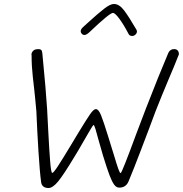

<svg xmlns="http://www.w3.org/2000/svg" viewBox="-20 -949 920 966"><path d="M187 -32Q180 -83 173.5 -187Q167 -291 163 -389Q161 -418 157 -453Q153 -488 152 -501Q151 -510 145 -563Q139 -616 139 -669Q139 -671 138.5 -674.5Q138 -678 139 -680Q146 -702 172 -702Q183 -702 187.5 -697.5Q192 -693 193 -681Q212 -486 217 -401L223 -286Q228 -190 232.5 -134.5Q237 -79 243 -79Q249 -79 271 -112.5Q293 -146 340 -224Q349 -239 373 -279Q415 -348 433 -374Q451 -400 462 -400Q476 -400 488.5 -369Q501 -338 525 -260L537 -221L551 -176Q568 -119 575.5 -98.5Q583 -78 587 -78Q593 -78 664 -271L713 -400Q780 -573 827 -683Q836 -702 856 -702Q867 -702 873.5 -695.5Q880 -689 880 -677Q880 -673 877 -668Q863 -631 825 -542Q793 -466 763 -390L729 -299Q717 -268 686 -186Q655 -104 627 -37Q614 -5 580 -5Q565 -5 554 -20.5Q543 -36 531 -67.5Q519 -99 498 -167Q493 -183 474 -251Q467 -279 460.5 -299.5Q454 -320 451 -320Q448 -320 435 -297.5Q422 -275 405 -246Q369 -183 355 -161Q299 -68 272 -35.5Q245 -3 224 -3Q208 -3 198.5 -10.5Q189 -18 187 -32ZM627 -778Q603 -824 581 -854Q559 -884 548 -884Q532 -884 433 -790Q416 -773 405 -773Q397 -773 391.5 -779Q386 -785 386 -792Q386 -801 397 -812L428 -840Q474 -882 504.5 -905.5Q535 -929 553 -929Q580 -929 604.5 -896.5Q629 -864 665 -802Q669 -796 669 -791Q669 -782 661.5 -775Q654 -768 645 -768Q632 -768 627 -778Z"/></svg>

Font: Mali Light
Style: Italic
Weight: 300
Italic angle: -10°
Version: Version 1.000; ttfautohint (v1.6)